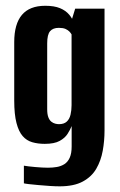

<svg xmlns="http://www.w3.org/2000/svg" viewBox="-20 -525 416 664"><path d="M186.4 119.4Q172 119.4 151.9 118.1Q131.9 116.7 112.5 115Q93.2 113.4 79.4 111.7Q65.6 110 62.6 109V48Q76.3 50.4 102.1 52.7Q127.9 55 145.9 55Q162 55 176.6 52.5Q191.1 50 202.8 42.6Q214.5 35.1 221.1 20.4Q227.8 5.6 227.8 -18.2V-89Q222.9 -76.6 213.7 -62.1Q204.5 -47.6 186.2 -37.6Q167.9 -27.5 134.7 -27.5Q111.2 -27.5 91.7 -33.1Q72.2 -38.6 58.5 -54.3Q44.7 -69.9 37 -99.7Q29.2 -129.5 29.2 -177.2V-379.3Q29.2 -441.8 55.7 -473.4Q82.3 -505 136.5 -505Q167.6 -505 187.4 -496.8Q207.2 -488.6 219.2 -474.4Q231.3 -460.2 237.9 -441L222.7 -438.9L240 -495H341.5V-73.5Q341.5 -38 335.3 -3.7Q329.1 30.7 313 58.5Q296.9 86.3 266.3 102.8Q235.6 119.4 186.4 119.4ZM183.8 -95.6Q201.2 -95.6 210.7 -104.3Q220.3 -113 223.9 -128.3Q227.5 -143.5 227.5 -161.2V-406Q224.9 -410.8 220 -415.9Q215.1 -421 206.6 -424.9Q198 -428.7 183.5 -428.7Q163.1 -428.7 153.2 -417.1Q143.2 -405.5 143.2 -374.9V-147Q143.2 -130 147.1 -119.7Q151 -109.4 157.4 -104.3Q163.9 -99.2 170.9 -97.4Q177.9 -95.6 183.8 -95.6Z"/></svg>

Font: Alumni Sans Thin
Style: Regular
Weight: 100
Designer: Robert E. Leuschke
Foundry: Robert E. Leuschke
Version: Version 1.018